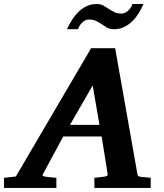

<svg xmlns="http://www.w3.org/2000/svg" viewBox="-73 -924 808 944"><path d="M382.8 -503.9 271 -310.1H416ZM391.1 0V-49.8Q398.9 -50.8 407 -51.5Q415 -52.2 421.9 -53.2Q429.7 -54.2 437 -55.2Q446.8 -56.2 452.1 -58.6Q457.5 -61 456.1 -69.8L426.8 -252.9H237.8L139.2 -69.8Q134.3 -62.5 138.2 -59.3Q142.1 -56.2 151.9 -55.2Q159.7 -54.2 168.5 -53.2Q175.8 -52.2 185.1 -51.5Q194.3 -50.8 204.1 -49.8V0H-53.2V-49.8L4.9 -56.2L375 -687H493.2L602.1 -70.8Q603.5 -61 607.2 -58.3Q610.8 -55.7 622.1 -54.2Q628.9 -53.7 636.7 -52.7Q643.6 -51.8 651.6 -51.3Q659.7 -50.8 668 -49.8V0ZM632.3 -904.3Q621.1 -878.4 606.7 -856Q592.3 -833.5 574.2 -816.7Q556.2 -799.8 534.4 -790Q512.7 -780.3 487.3 -780.3Q467.3 -780.3 454.1 -787.8Q440.9 -795.4 428.2 -804.2Q415.5 -813 400.6 -820.6Q385.7 -828.1 363.3 -828.1Q355.5 -828.1 347.4 -824.5Q339.4 -820.8 332.3 -814.2Q325.2 -807.6 319.6 -799.1Q314 -790.5 310.5 -780.3H256.3Q268.1 -806.2 282.7 -828.6Q297.4 -851.1 315.4 -867.9Q333.5 -884.8 355 -894.5Q376.5 -904.3 401.4 -904.3Q421.4 -904.3 434.8 -897Q448.2 -889.6 460.9 -880.9Q473.6 -872.1 488.3 -864.7Q502.9 -857.4 525.4 -857.4Q533.2 -857.4 541.3 -861.1Q549.3 -864.7 556.6 -871.1Q564 -877.4 569.6 -886Q575.2 -894.5 578.1 -904.3Z"/></svg>

Font: Charis SIL Phon
Style: Bold Italic
Weight: 700
Italic angle: -11°
Foundry: SIL International
Version: Version 5.000